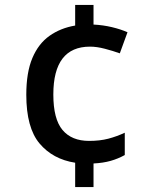

<svg xmlns="http://www.w3.org/2000/svg" viewBox="-20 -744 615 774"><path d="M357 -645Q396 -643 431.5 -634.5Q467 -626 494 -614L463 -529Q435 -539 402.5 -547.5Q370 -556 343 -556Q195 -556 195 -363Q195 -264 232 -220Q269 -176 339 -176Q383 -176 417 -185Q451 -194 483 -209V-119Q456 -104 426 -95.5Q396 -87 357 -85V10H283V-88Q193 -102 139.5 -165.5Q86 -229 86 -362Q86 -452 110.5 -510Q135 -568 179.5 -599.5Q224 -631 283 -641V-724H357Z"/></svg>

Font: Noto Sans Lao Medium
Style: Regular
Weight: 500
Designer: Monotype Design Team
Foundry: Monotype Imaging Inc.
Version: Version 2.003; ttfautohint (v1.8.4.7-5d5b)